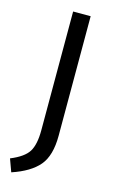

<svg xmlns="http://www.w3.org/2000/svg" viewBox="-126 -738 553 920"><g transform="rotate(15 151.0 -277.5)"><path d="M204 -688V-95Q204 4 162 53.5Q120 103 30 133L7 70Q73 43 95 7.5Q117 -28 117 -99V-688Z"/></g></svg>

Font: FiraGO Book
Style: Regular
Weight: 350
Designer: bBox Type
Foundry: bBox Type GmbH
Version: Version 1.001;PS 001.001;hotconv 1.0.88;makeotf.lib2.5.64775